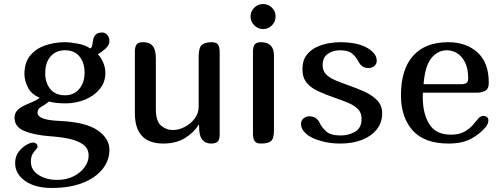

<svg xmlns="http://www.w3.org/2000/svg" viewBox="-20 -711 2481 951"><path d="M263 180Q310 180 345 162Q380 144 399.5 116.5Q419 89 419 60Q419 24 391.5 4.5Q364 -15 320.5 -24Q277 -33 229 -36Q150 -42 101 -62Q52 -82 52 -128Q52 -149 64.5 -163Q77 -177 96.5 -186.5Q116 -196 137 -204.5Q158 -213 175 -225V-228Q135 -244 118 -278.5Q101 -313 101 -344Q101 -402 130 -436.5Q159 -471 205 -486.5Q251 -502 302 -502Q327 -502 364.5 -495Q402 -488 427 -471Q435 -475 437 -487.5Q439 -500 441.5 -514.5Q444 -529 454 -539.5Q464 -550 487 -550Q501 -550 511.5 -537.5Q522 -525 522 -508Q522 -488 503.5 -471Q485 -454 465 -442Q481 -425 491.5 -400.5Q502 -376 502 -350Q502 -304 474 -270Q446 -236 401 -217.5Q356 -199 303 -199Q286 -199 263 -201Q240 -203 223 -208Q198 -189 182 -180.5Q166 -172 166 -152Q166 -144 174 -135.5Q182 -127 206 -120.5Q230 -114 277 -112Q405 -106 463.5 -65.5Q522 -25 522 31Q522 84 487.5 127Q453 170 389 195Q325 220 236 220Q153 220 104 185Q55 150 55 97Q55 64 72 41.5Q89 19 110 7Q131 -5 143 -5Q154 -5 160 1Q166 7 166 15Q166 22 157.5 30.5Q149 39 141 52.5Q133 66 133 90Q133 131 171 155.5Q209 180 263 180ZM399 -352Q399 -400 374 -431Q349 -462 302 -462Q257 -462 230.5 -431.5Q204 -401 204 -348Q204 -300 229.5 -269.5Q255 -239 302 -239Q346 -239 372.5 -270.5Q399 -302 399 -352Z M752 -170Q752 -111 777.5 -89Q803 -67 837 -67Q865 -67 894.5 -82Q924 -97 944 -123.5Q964 -150 964 -182V-430Q964 -475 979.5 -488.5Q995 -502 1028 -502Q1052 -502 1060 -490Q1068 -478 1068 -455V-43Q1068 -19 1058 -9.5Q1048 0 1025 0Q998 0 982 -19Q966 -38 966 -86V-93H964Q939 -53 895 -26.5Q851 0 789 0Q648 0 648 -151V-455Q648 -478 656 -490Q664 -502 688 -502Q721 -502 736.5 -483.5Q752 -465 752 -420Z M1337 -68Q1337 -23 1321.5 -11.5Q1306 0 1273 0Q1249 0 1241 -12.5Q1233 -25 1233 -47V-455Q1233 -478 1241 -490Q1249 -502 1273 -502Q1337 -502 1337 -435ZM1221 -629Q1221 -655 1239.5 -673Q1258 -691 1283 -691Q1309 -691 1327 -673Q1345 -655 1345 -629Q1345 -604 1327 -585.5Q1309 -567 1283 -567Q1258 -567 1239.5 -585.5Q1221 -604 1221 -629Z M1771 -122Q1771 -152 1753.5 -170Q1736 -188 1706 -201Q1676 -214 1640 -226Q1594 -242 1557.5 -258.5Q1521 -275 1499.5 -300.5Q1478 -326 1478 -369Q1478 -411 1498 -437.5Q1518 -464 1548.5 -478Q1579 -492 1610 -497Q1641 -502 1663 -502Q1701 -502 1735 -496Q1769 -490 1793 -477Q1813 -467 1829.5 -450Q1846 -433 1846 -410Q1846 -394 1834 -384Q1822 -374 1807 -374Q1785 -374 1773 -384Q1761 -394 1753 -410Q1743 -430 1723.5 -446Q1704 -462 1664 -462Q1630 -462 1604 -444.5Q1578 -427 1578 -388Q1578 -361 1594 -344Q1610 -327 1637.5 -315Q1665 -303 1699 -291Q1740 -277 1780 -259.5Q1820 -242 1846.5 -216Q1873 -190 1873 -149Q1873 -104 1846.5 -70.5Q1820 -37 1773.5 -18.5Q1727 0 1666 0Q1620 0 1582 -9.5Q1544 -19 1520 -32Q1500 -43 1485.5 -59.5Q1471 -76 1471 -98Q1471 -115 1484 -125Q1497 -135 1510 -135Q1532 -135 1545 -125.5Q1558 -116 1565 -99Q1575 -79 1596.5 -59.5Q1618 -40 1668 -40Q1708 -40 1739.5 -59Q1771 -78 1771 -122Z M2351 -126Q2361 -137 2376 -137Q2384 -137 2391.5 -131.5Q2399 -126 2399 -116Q2399 -98 2386 -82Q2358 -48 2314 -24Q2270 0 2202 0Q2082 0 2024 -65Q1966 -130 1966 -239Q1966 -367 2026 -434.5Q2086 -502 2200 -502Q2289 -502 2345 -451.5Q2401 -401 2401 -301Q2401 -270 2382.5 -261Q2364 -252 2344 -252H2075Q2074 -246 2074 -240.5Q2074 -235 2074 -230Q2074 -148 2106.5 -96Q2139 -44 2213 -44Q2254 -44 2280 -58.5Q2306 -73 2322.5 -92.5Q2339 -112 2351 -126ZM2194 -462Q2148 -462 2116.5 -423Q2085 -384 2078 -294H2265Q2282 -294 2290.5 -300Q2299 -306 2299 -323Q2299 -371 2283.5 -402Q2268 -433 2244 -447.5Q2220 -462 2194 -462Z"/></svg>

Font: Marmelad
Style: Regular
Weight: 400
Designer: Manvel Shmavonyan
Foundry: Cyreal
Version: Version 1.110; ttfautohint (v1.8.4.7-5d5b)